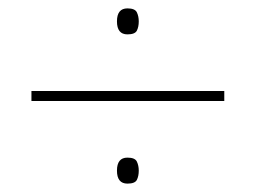

<svg xmlns="http://www.w3.org/2000/svg" viewBox="-20 -582 610 458"><path d="M284 -500Q302 -500 306.5 -509Q311 -518 311 -531Q311 -543 306.5 -552.5Q302 -562 284 -562Q259 -562 259 -531Q259 -500 284 -500ZM55 -341H515V-365H55ZM284 -144Q302 -144 306.5 -153Q311 -162 311 -175Q311 -187 306.5 -196.5Q302 -206 284 -206Q259 -206 259 -175Q259 -144 284 -144Z"/></svg>

Font: Noto Sans UI Thin
Style: Regular
Weight: 250
Designer: Monotype Design Team
Foundry: Monotype Imaging Inc.
Version: Version 1.901